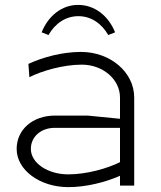

<svg xmlns="http://www.w3.org/2000/svg" viewBox="-20 -758 658 784"><path d="M299 -738C232 -738 177 -693 150 -626L178 -615C205 -662 248 -692 300 -692C352 -692 395 -662 422 -615L450 -626C423 -693 367 -738 299 -738ZM528 0V-360C528 -462.7 430.8 -546 311 -546C236 -546 156.6 -525.3 96 -497L100 -442.8C150.6 -468.6 238 -494 314 -494C400.1 -494 470 -434 470 -360V-273L338.2 -286H204C113.5 -286 48 -228.8 48 -149.9C48 -63.8 142.5 6.1 259 6.1C331.6 6.1 409.8 -13.6 470 -40.2V0ZM470 -95.9C418.8 -70.3 334 -46 259 -46C174.5 -46 106 -92.5 106 -149.9C106 -199.8 147.2 -236 204 -236H470Z"/></svg>

Font: Resamitz
Style: Regular
Weight: 500
Designer: gluk
Foundry: gluk
Version: Version 0.047